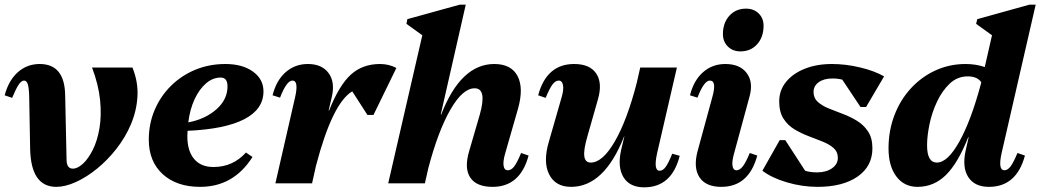

<svg xmlns="http://www.w3.org/2000/svg" viewBox="-21 -785 4454 822"><path d="M220 15Q111 15 108 -149L104 -371Q103 -409 98 -424.5Q93 -440 82 -440Q71 -440 59.5 -423.5Q48 -407 31 -366L-1 -377Q16 -441 55.5 -476Q95 -511 149 -511Q256 -511 258 -377L264 -99Q265 -63 291 -63Q311 -63 334 -84Q357 -105 376.5 -144Q396 -183 405 -237Q414 -291 407.5 -356.5Q401 -422 373 -496H546Q571 -434 567.5 -372.5Q564 -311 540 -254Q516 -197 477.5 -148Q439 -99 394 -62.5Q349 -26 303.5 -5.5Q258 15 220 15Z M836 15Q735 15 675.5 -39.5Q616 -94 616 -187Q616 -255 641 -314Q666 -373 711 -417.5Q756 -462 815.5 -486.5Q875 -511 944 -511Q1017 -511 1062 -478.5Q1107 -446 1107 -394Q1107 -317 1024.5 -274.5Q942 -232 782 -225Q781 -214 781 -202Q781 -139 810 -104.5Q839 -70 893 -70Q976 -70 1032 -132L1060 -113Q979 15 836 15ZM924 -453Q890 -453 861 -428Q832 -403 812 -360Q792 -317 785 -261Q858 -275 905.5 -317Q953 -359 953 -415Q953 -453 924 -453Z M1158 0 1242 -367Q1259 -440 1231 -440Q1206 -440 1178 -367L1146 -377Q1162 -441 1202 -476Q1242 -511 1297 -511Q1357 -511 1385.5 -472.5Q1414 -434 1400 -372L1386 -312H1388Q1431 -420 1481 -465.5Q1531 -511 1606 -511Q1644 -511 1676 -494L1578 -293H1552L1487 -394Q1402 -343 1332 -76L1315 0Z M1641 0 1787 -634 1719 -683 1723 -703 1947 -765H1973L1866 -295H1868Q1952 -511 2095 -511Q2168 -511 2195 -459Q2222 -407 2196 -317L2142 -129Q2132 -95 2135 -75.5Q2138 -56 2153 -56Q2168 -56 2180.5 -72.5Q2193 -89 2210 -130L2242 -119Q2206 15 2088 15Q2019 15 1992.5 -24.5Q1966 -64 1987 -136L2033 -294Q2065 -407 2011 -407Q1960 -407 1907.5 -316Q1855 -225 1813 -66L1798 0Z M2424 15Q2357 15 2330 -38.5Q2303 -92 2329 -179L2383 -367Q2393 -400 2389.5 -420Q2386 -440 2371 -440Q2357 -440 2344.5 -423.5Q2332 -407 2315 -366L2283 -377Q2319 -511 2437 -511Q2504 -511 2531.5 -470.5Q2559 -430 2539 -360L2494 -202Q2477 -144 2480.5 -116.5Q2484 -89 2508 -89Q2559 -89 2611.5 -180Q2664 -271 2705 -430L2720 -496H2877L2792 -128Q2776 -54 2803 -54Q2817 -54 2829 -70.5Q2841 -87 2857 -127L2889 -118Q2855 17 2737 17Q2675 17 2648.5 -26Q2622 -69 2638 -142L2652 -201H2651Q2566 15 2424 15Z M3067 15Q3001 15 2974 -25.5Q2947 -66 2965 -136L3028 -367Q3049 -440 3018 -440Q2993 -440 2965 -367L2933 -377Q2949 -441 2989 -476Q3029 -511 3084 -511Q3147 -511 3176 -472Q3205 -433 3188 -372L3122 -129Q3112 -94 3115 -75Q3118 -56 3132 -56Q3146 -56 3159 -72.5Q3172 -89 3189 -130L3221 -119Q3185 15 3067 15ZM3149 -565Q3116 -565 3095 -586Q3074 -607 3074 -639Q3074 -687 3101.5 -717.5Q3129 -748 3173 -748Q3206 -748 3227 -727.5Q3248 -707 3248 -675Q3248 -626 3220.5 -595.5Q3193 -565 3149 -565Z M3479 15Q3414 15 3349 -4Q3284 -23 3243 -54L3317 -185H3341L3426 -54Q3448 -47 3477 -47Q3516 -47 3541 -64.5Q3566 -82 3566 -109Q3566 -135 3548 -151Q3530 -167 3501.5 -178.5Q3473 -190 3441 -202Q3409 -214 3380 -231.5Q3351 -249 3333 -277.5Q3315 -306 3315 -351Q3315 -398 3344 -434Q3373 -470 3424 -490.5Q3475 -511 3541 -511Q3599 -511 3660.5 -496.5Q3722 -482 3764 -458L3687 -327H3663L3585 -444Q3566 -449 3543 -449Q3506 -449 3484 -433Q3462 -417 3462 -391Q3462 -365 3480.5 -348.5Q3499 -332 3527.5 -320.5Q3556 -309 3588 -297Q3620 -285 3648.5 -267.5Q3677 -250 3695.5 -222Q3714 -194 3714 -150Q3714 -73 3650.5 -29Q3587 15 3479 15Z M3907 15Q3850 15 3816.5 -29.5Q3783 -74 3783 -150Q3783 -225 3808 -291Q3833 -357 3878.5 -406.5Q3924 -456 3984 -483.5Q4044 -511 4113 -511Q4157 -511 4195 -498L4226 -634L4158 -683L4163 -703L4386 -765H4413L4267 -129Q4251 -56 4279 -56Q4293 -56 4305.5 -72.5Q4318 -89 4335 -130L4367 -119Q4331 15 4213 15Q4151 15 4124 -27.5Q4097 -70 4114 -144L4126 -197H4124Q4080 -86 4028.5 -35.5Q3977 15 3907 15ZM3948 -163Q3948 -89 3990 -89Q4036 -89 4086 -178.5Q4136 -268 4178 -424L4180 -433Q4163 -458 4122 -458Q4078 -458 4045.5 -427.5Q4013 -397 3991 -350.5Q3969 -304 3958.5 -253.5Q3948 -203 3948 -163Z"/></svg>

Font: Platypi
Style: Bold Italic
Weight: 700
Italic angle: -13°
Designer: David Sargent
Foundry: Bolt Cutter Type
Version: Version 1.200; ttfautohint (v1.8.4.7-5d5b)